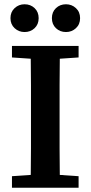

<svg xmlns="http://www.w3.org/2000/svg" viewBox="-20 -879 424 899"><path d="M95 -729Q68 -729 48.5 -747Q29 -765 29 -794Q29 -823 48.5 -841Q68 -859 95 -859Q123 -859 142 -841Q161 -823 161 -794Q161 -765 142 -747Q123 -729 95 -729ZM289 -729Q261 -729 242 -747Q223 -765 223 -794Q223 -823 242 -841Q261 -859 289 -859Q316 -859 335.5 -841Q355 -823 355 -794Q355 -765 335.5 -747Q316 -729 289 -729ZM36 -610V-664H348V-610L260 -604Q259 -543 259 -480.5Q259 -418 259 -356V-308Q259 -246 259 -184Q259 -122 260 -60L348 -54V0H36V-54L124 -60Q125 -122 125 -184Q125 -246 125 -308V-356Q125 -418 125 -480Q125 -542 124 -604Z"/></svg>

Font: Source Serif 4 SmText Semibold
Style: Regular
Weight: 600
Designer: Frank Grießhammer
Foundry: Adobe
Version: Version 4.005;hotconv 1.1.0;makeotfexe 2.6.0